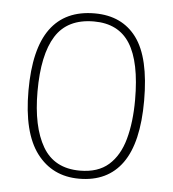

<svg xmlns="http://www.w3.org/2000/svg" viewBox="-43 -542 533 592"><g transform="rotate(5 223.5 -246.0)"><path d="M223 10Q140 10 92 -53.5Q44 -117 44 -247Q44 -376 90 -439Q136 -502 227 -502Q312 -502 357 -441Q402 -380 402 -247Q402 -117 356.5 -53.5Q311 10 223 10ZM223 -15Q279 -15 312 -44Q345 -73 359.5 -125.5Q374 -178 374 -247Q374 -364 338.5 -420.5Q303 -477 227 -477Q145 -477 108.5 -419Q72 -361 72 -247Q72 -138 108 -76.5Q144 -15 223 -15Z"/></g></svg>

Font: Noto Serif Armenian Thin
Style: Regular
Weight: 250
Version: Version 2.007